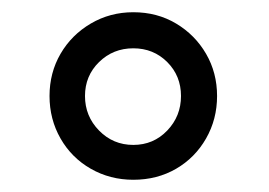

<svg xmlns="http://www.w3.org/2000/svg" viewBox="-20 -718 440 314"><path d="M198 -424Q160 -424 128.5 -442Q97 -460 79 -491.5Q61 -523 61 -561Q61 -599 79 -630Q97 -661 128.5 -679.5Q160 -698 198 -698Q237 -698 268 -679.5Q299 -661 317 -630Q335 -599 335 -561Q335 -523 317 -491.5Q299 -460 268 -442Q237 -424 198 -424ZM198 -481Q231 -481 253.5 -504.5Q276 -528 276 -561Q276 -594 253.5 -616.5Q231 -639 198 -639Q165 -639 142 -616.5Q119 -594 119 -561Q119 -528 142 -504.5Q165 -481 198 -481Z"/></svg>

Font: Archivo Narrow Medium
Style: Regular
Weight: 500
Designer: Hector Gatti
Foundry: Omnibus-Type
Version: Version 3.002